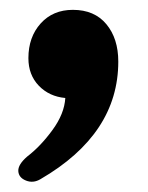

<svg xmlns="http://www.w3.org/2000/svg" viewBox="-20 -198 298 386"><path d="M37.1 -81.1Q37.1 -123.5 61.8 -150.9Q86.4 -178.2 126.5 -178.2Q169.9 -178.2 193.8 -149.4Q217.8 -120.6 217.8 -74.2Q217.8 71.3 61.5 162.1Q46.9 170.9 32.2 165Q17.6 159.2 16.8 146Q16.1 132.8 34.7 116.7Q61.5 96.2 85.4 63.5Q109.4 30.8 111.3 -1Q79.1 -3.9 58.1 -25.6Q37.1 -47.4 37.1 -81.1Z"/></svg>

Font: Sahel Black FD-WOL
Style: Black-FD-WOL
Weight: 900
Foundry: Saber Rastikerdar (saber.rastikerdar@gmail.com)
Version: Version 2.0.2